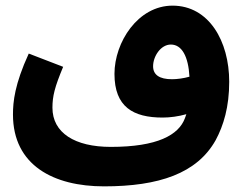

<svg xmlns="http://www.w3.org/2000/svg" viewBox="-20 -473 872 681"><path d="M349 188C544 188 679 142 745 24C773 -28 793 -94 793 -183C793 -327 721 -453 592 -453C469 -453 386 -323 386 -211C386 -94 452 -56 557 -56C583 -56 613 -60 641 -68C639 -63 638 -59 636 -54C614 6 538 48 373 48C245 48 166 -2 166 -91C166 -132 174 -164 204 -236L82 -283C32 -174 26 -112 26 -67C26 114 171 188 349 188ZM523 -238C523 -273 550 -315 586 -315C625 -315 648 -273 652 -201C631 -195 608 -192 590 -192C545 -192 523 -208 523 -238Z"/></svg>

Font: Noto Sans Arabic UI
Style: Bold
Weight: 700
Designer: Monotype Design Team, Nadine Chahine and Nizar Qandah
Foundry: Monotype Imaging Inc.
Version: Version 2.010